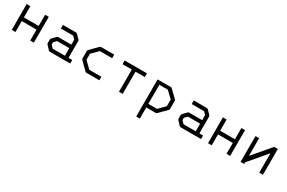

<svg xmlns="http://www.w3.org/2000/svg" viewBox="109 -1544 4102 2745"><g transform="rotate(30 2160.0 -172.0)"><path d="M57 -475H118V-290H362V-475H422V-49H362V-229H118V-49H57Z M900 -109V-234H699L656 -190V-153L698 -108ZM960 -108H1021V-50H685Q673 -50 664 -59L606 -121Q597 -130 597 -142V-202Q597 -214 606 -223L665 -284Q673 -292 686 -292H900V-375L859 -417H655V-476H871Q883 -476 892 -467L951 -407Q960 -398 960 -387Z M1502 -475V-416H1299L1196 -312V-213L1302 -109H1502V-51H1290Q1277 -51 1269 -59L1146 -180Q1137 -189 1137 -201V-324Q1137 -336 1146 -345L1266 -466Q1275 -475 1286 -475Z M1674 -477H2042V-416H1888V-49H1827V-416H1674Z M2217 -478H2437Q2446 -478 2450 -474L2573 -356Q2582 -347 2582 -335V-201Q2582 -189 2573 -180L2453 -59Q2444 -50 2433 -50H2277V134H2217ZM2277 -424V-109H2420L2523 -213V-323L2417 -424Z M3060 -109V-234H2859L2816 -190V-153L2858 -108ZM3120 -108H3181V-50H2845Q2833 -50 2824 -59L2766 -121Q2757 -130 2757 -142V-202Q2757 -214 2766 -223L2825 -284Q2833 -292 2846 -292H3060V-375L3019 -417H2815V-476H3031Q3043 -476 3052 -467L3111 -407Q3120 -398 3120 -387Z M3297 -475H3358V-290H3602V-475H3662V-49H3602V-229H3358V-49H3297Z M4203 -50H4142V-371L3894 -78V-50H3834V-476H3894V-184L4142 -476H4203Z"/></g></svg>

Font: ibm3270
Style: Regular
Weight: 400
Monospace: yes
Version: Version 2.0.3